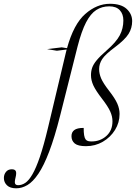

<svg xmlns="http://www.w3.org/2000/svg" viewBox="-180 -762 718 1014"><path d="M137.5 -151Q108.5 -36.5 80 38.2Q51.5 113 22.8 155.5Q-6 198 -35 215.2Q-64 232.5 -94.5 232.5Q-126.5 232.5 -143 216.8Q-159.5 201 -159.5 178Q-159.5 159.5 -148.5 145.8Q-137.5 132 -117.5 132Q-101 132 -96.5 142Q-92 152 -98 176Q-104 200 -100.2 208Q-96.5 216 -84 216Q-64.5 216 -46 203.5Q-27.5 191 -8.5 158.2Q10.5 125.5 30.8 66Q51 6.5 73.5 -87.5L167.5 -482.5Q170 -491.5 172 -500.5L120.5 -494L68.5 -502.5L146 -512L174 -507.5Q209 -634.5 270.2 -688.2Q331.5 -742 400.5 -742Q459.5 -742 488.8 -715Q518 -688 518 -650.5Q518 -613.5 499 -583Q480 -552.5 428 -513.5Q376 -475 359.8 -450Q343.5 -425 343.5 -397Q343.5 -373 354.2 -347.8Q365 -322.5 396.5 -282Q428 -241.5 439.8 -214.2Q451.5 -187 451.5 -160Q451.5 -114.5 427.5 -75.8Q403.5 -37 363.2 -13.5Q323 10 274 10Q232 10 214.8 -4.2Q197.5 -18.5 197.5 -43Q197.5 -64 212.5 -75.2Q227.5 -86.5 262 -86.5Q261.5 -40.5 272 -26Q277.5 -19 285.2 -17Q293 -15 303.5 -15Q349.5 -15 381.8 -44Q414 -73 414 -121.5Q414 -147 402.2 -173.2Q390.5 -199.5 358.5 -241Q326 -283 313.2 -310.5Q300.5 -338 300.5 -365Q300.5 -386 306.8 -404.2Q313 -422.5 330.8 -444Q348.5 -465.5 382.5 -495Q433.5 -539.5 452.5 -575.5Q471.5 -611.5 471.5 -654Q471.5 -687.5 452.8 -708Q434 -728.5 397 -728.5Q358.5 -728.5 328.5 -709.2Q298.5 -690 274.5 -643.8Q250.5 -597.5 229.5 -516Z"/></svg>

Font: Newsreader 72pt Light
Style: Italic
Weight: 300
Italic angle: -17°
Designer: Hugues Gentile
Foundry: Production Type
Version: Version 1.003; ttfautohint (v1.8.3)